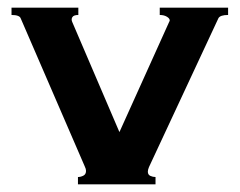

<svg xmlns="http://www.w3.org/2000/svg" viewBox="-20 -480 624 500"><path d="M574 -441Q554 -441 549 -433L368 -45Q365 -38 365 -33Q365 -25 371.5 -22Q378 -19 385 -19V0H183V-19Q190 -19 197 -22.5Q204 -26 204 -35Q204 -40 201 -46L34 -432Q31 -441 10 -441V-460H184V-441Q172 -441 168.5 -435.5Q165 -430 168 -423L291 -136L421 -424Q422 -425 422 -427Q422 -432 414.5 -436.5Q407 -441 396 -441V-460H574Z"/></svg>

Font: Aoboshi One
Style: Regular
Weight: 400
Designer: IKIMOJI
Foundry: Natsumi Matsuba
Version: Version 1.000; ttfautohint (v1.8.3)